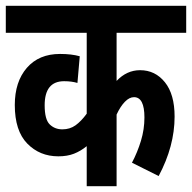

<svg xmlns="http://www.w3.org/2000/svg" viewBox="-20 -642 662 662"><path d="M622 -529H382V-363Q417 -400 463 -400Q515 -400 548.5 -358.5Q582 -317 582 -240Q582 -138 527 -35L435 -81Q454 -117 466 -156.5Q478 -196 478 -237Q478 -307 442 -307Q426 -307 410.5 -291Q395 -275 382 -247V0H279V-138Q258 -121 235 -112Q212 -103 181 -103Q117 -103 74 -147Q31 -191 31 -280Q31 -360 72.5 -408Q114 -456 187 -456Q207 -456 224 -454Q241 -452 255 -448L247 -356Q227 -362 201 -362Q134 -362 134 -279Q134 -230 151.5 -213Q169 -196 195 -196Q221 -196 240.5 -210Q260 -224 279 -250V-529H0V-622H622Z"/></svg>

Font: Noto Sans ExtraCondensed SemiBold
Style: Regular
Weight: 600
Width: 2
Designer: Monotype Design Team
Foundry: Monotype Imaging Inc.
Version: Version 2.013; ttfautohint (v1.8.4.7-5d5b)